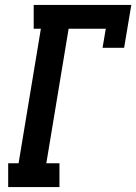

<svg xmlns="http://www.w3.org/2000/svg" viewBox="-20 -755 550 775"><path d="M13 0V-96H55L145 -639H116V-735H510L481 -562H394L407 -639H257L167 -96H220V0Z"/></svg>

Font: Iosevka Slab Oblique
Style: Bold
Weight: 700
Italic angle: -9°
Monospace: yes
Designer: Belleve Invis
Foundry: Belleve Invis
Version: Version 11.1.1; ttfautohint (v1.8.3)